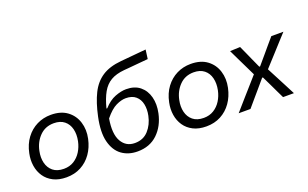

<svg xmlns="http://www.w3.org/2000/svg" viewBox="-84 -1142 2492 1553"><g transform="rotate(-20 1161.5 -365.5)"><path d="M274 11Q208 11 161.2 -12.8Q114.5 -36.5 87 -77Q59.5 -117.5 51.5 -168.8Q43.5 -220 55 -274.5Q70 -348.5 109 -400.8Q148 -453 203.5 -480.5Q259 -508 324 -508Q409.5 -508 463.8 -467.8Q518 -427.5 538.2 -362.2Q558.5 -297 542.5 -222.5Q527.5 -152.5 490.5 -100Q453.5 -47.5 398.2 -18.2Q343 11 274 11ZM277 -61Q326 -61 363.2 -84Q400.5 -107 424.8 -145.8Q449 -184.5 459 -232Q470.5 -288 459 -334.5Q447.5 -381 413.2 -408.5Q379 -436 323.5 -436Q250 -436 201.8 -387.2Q153.5 -338.5 138.5 -265Q127 -211 138.2 -164.5Q149.5 -118 184 -89.5Q218.5 -61 277 -61Z M885.5 11Q806 11 750 -30.2Q694 -71.5 673.2 -154.5Q652.5 -237.5 679.5 -363.5Q703.5 -477 741.5 -553.2Q779.5 -629.5 843.2 -671.2Q907 -713 1007.5 -722Q1019.5 -723 1046.2 -725.5Q1073 -728 1106 -731Q1139 -734 1171.2 -737Q1203.5 -740 1226.5 -742L1216 -663.5Q1194 -661.5 1162.5 -658.8Q1131 -656 1098.8 -653Q1066.5 -650 1041.5 -647.8Q1016.5 -645.5 1007 -645Q935.5 -638.5 890 -611.8Q844.5 -585 815.5 -533.8Q786.5 -482.5 765.5 -401.5H772.5Q820 -454.5 872.2 -474.5Q924.5 -494.5 967.5 -494.5Q1040 -494.5 1085.5 -457.5Q1131 -420.5 1147.2 -358.5Q1163.5 -296.5 1147.5 -221.5Q1125.5 -118 1058 -53.5Q990.5 11 885.5 11ZM939.5 -427Q901.5 -427 855.8 -405Q810 -383 758 -319Q736.5 -192 774 -126.2Q811.5 -60.5 888 -60.5Q960 -60.5 1004.5 -109.5Q1049 -158.5 1064 -231Q1075 -283.5 1065.8 -328.2Q1056.5 -373 1025.2 -400Q994 -427 939.5 -427Z M1478 11Q1412 11 1365.2 -12.8Q1318.5 -36.5 1291 -77Q1263.5 -117.5 1255.5 -168.8Q1247.5 -220 1259 -274.5Q1274 -348.5 1313 -400.8Q1352 -453 1407.5 -480.5Q1463 -508 1528 -508Q1613.5 -508 1667.8 -467.8Q1722 -427.5 1742.2 -362.2Q1762.5 -297 1746.5 -222.5Q1731.5 -152.5 1694.5 -100Q1657.5 -47.5 1602.2 -18.2Q1547 11 1478 11ZM1481 -61Q1530 -61 1567.2 -84Q1604.5 -107 1628.8 -145.8Q1653 -184.5 1663 -232Q1674.5 -288 1663 -334.5Q1651.5 -381 1617.2 -408.5Q1583 -436 1527.5 -436Q1454 -436 1405.8 -387.2Q1357.5 -338.5 1342.5 -265Q1331 -211 1342.2 -164.5Q1353.5 -118 1388 -89.5Q1422.5 -61 1481 -61Z M1757.5 0Q1787 -33.5 1808.8 -58.5Q1830.5 -83.5 1850.2 -105.8Q1870 -128 1892 -153L1981 -254L1935.5 -348Q1917 -386 1901.5 -418Q1886 -450 1864 -496L1951.5 -499.5Q1967.5 -464.5 1980.5 -435.8Q1993.5 -407 2006.5 -377.5L2043 -297H2050L2118 -377Q2144.5 -408.5 2167.5 -435.8Q2190.5 -463 2219 -496H2323Q2293.5 -464 2272.2 -440.5Q2251 -417 2232 -396.2Q2213 -375.5 2190.5 -350.5L2101.5 -253L2154 -152.5Q2173 -116 2190.8 -81.8Q2208.5 -47.5 2233 0H2139.5Q2124 -32 2111.2 -58.5Q2098.5 -85 2083 -118L2041 -205H2034L1962 -120.5Q1934 -88 1910.8 -60.8Q1887.5 -33.5 1859 0Z"/></g></svg>

Font: Commissioner
Style: Italic
Weight: 400
Italic angle: -12°
Designer: Kostas Bartsokas
Foundry: Kostas Bartsokas
Version: Version 1.000; ttfautohint (v1.8.3)